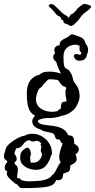

<svg xmlns="http://www.w3.org/2000/svg" viewBox="-96 -638 489 989"><path d="M338 -618Q344 -618 359.5 -613Q375 -608 373 -603Q373 -600 371 -598Q359 -585 350 -579Q341 -573 332 -565Q322 -555 314.5 -543Q307 -531 296 -522Q294 -521 292.5 -519Q291 -517 289 -515Q283 -509 275 -506Q271 -504 268 -504Q266 -504 259 -508.5Q252 -513 250 -514Q239 -516 235 -519Q231 -522 230 -531Q230 -533 226.5 -535Q223 -537 220 -538L216 -549Q215 -552 207.5 -554.5Q200 -557 195 -563Q182 -578 175.5 -586Q169 -594 158 -603Q153 -608 156.5 -612.5Q160 -617 167 -617H170Q178 -616 184.5 -610.5Q191 -605 212 -584Q215 -581 220.5 -575.5Q226 -570 229 -568L236 -563Q243 -558 248 -556.5Q253 -555 253 -547Q258 -546 260 -550Q262 -554 265 -557Q267 -563 270 -564Q273 -565 277 -566Q277 -566 277.5 -566.5Q278 -567 278 -568Q279 -570 281 -570Q283 -570 285 -573Q289 -578 292.5 -580Q296 -582 299 -589Q301 -593 303 -594Q305 -595 308 -598Q310 -601 322 -609.5Q334 -618 338 -618ZM20 331Q10 331 4 326Q-2 321 -5 314Q-12 311 -17.5 307.5Q-23 304 -27 299Q-39 291 -50 278.5Q-61 266 -61 256Q-61 253 -60 250Q-59 247 -58 245Q-72 240 -72 226Q-72 214 -64 204L-61 200Q-58 195 -58 195Q-58 194 -58.5 193.5Q-59 193 -59 192Q-66 187 -71 181.5Q-76 176 -76 166Q-76 162 -73 151Q-70 140 -66.5 129.5Q-63 119 -61 117Q-48 100 -20.5 82.5Q7 65 33 60Q48 51 70 51Q101 51 126.5 68.5Q152 86 164 113Q168 122 169 129Q170 134 171 140Q172 146 172 151Q172 159 167 162Q161 189 142.5 213Q124 237 87 237Q72 237 53.5 230.5Q35 224 21.5 210.5Q8 197 8 176Q8 153 15 144Q22 135 35 126Q40 123 44 123Q53 123 58 133Q63 143 63 154Q63 159 61 165L59 170V172Q59 176 60.5 186Q62 196 62 200H77Q95 200 107.5 185.5Q120 171 120 158Q120 152 117 148Q114 142 114 138Q114 133 115.5 127.5Q117 122 117 117V115Q110 107 116 99Q102 87 94 87Q89 88 83.5 89.5Q78 91 73 91Q69 91 65 89Q61 87 57 85Q54 85 51 85Q48 85 45 86Q29 95 20.5 109Q12 123 -8 126Q-10 126 -10.5 125.5Q-11 125 -12 125Q-17 136 -22 152Q-20 156 -19 157L-16 162Q-14 166 -12 170.5Q-10 175 -10 180Q-10 191 -18 196L-22 199Q-19 210 -11.5 214.5Q-4 219 -4 239Q-4 247 -7 262Q-9 277 -7 279Q2 279 6.5 282Q11 285 14 290Q35 296 50 296Q77 296 110 293Q143 290 166 273Q171 263 179 260Q189 247 198 228Q207 209 217 196L214 193Q209 185 209 171Q209 154 215 135Q221 116 226 104L228 101H227Q224 101 220.5 97.5Q217 94 212 81H210Q196 81 192.5 76.5Q189 72 187.5 65.5Q186 59 181 53Q176 47 159 44Q152 42 144.5 41Q137 40 127 37Q124 36 122 34Q120 32 118 31Q99 26 84.5 15.5Q70 5 70 -13Q70 -22 74.5 -29.5Q79 -37 85 -42Q59 -55 50.5 -83Q42 -111 42 -157Q42 -238 109 -254Q115 -261 126.5 -265Q138 -269 160 -269Q187 -269 215 -260L218 -259Q209 -276 202.5 -292.5Q196 -309 193 -320Q186 -325 182 -331Q178 -337 178 -346Q178 -356 188 -363L187 -366Q184 -374 184 -380Q184 -402 211 -405V-406Q211 -421 221 -429Q231 -437 244 -442.5Q257 -448 265 -457Q269 -461 275 -461Q282 -461 290 -457.5Q298 -454 305 -452Q341 -442 344 -415Q350 -408 354 -399.5Q358 -391 358 -381Q358 -369 352 -357Q350 -344 342 -335Q334 -326 319 -326H317Q316 -326 315 -325.5Q314 -325 313 -325Q300 -325 292 -333.5Q284 -342 284 -349Q284 -354 288.5 -357.5Q293 -361 303 -359L312 -357L316 -355Q319 -357 321 -359.5Q323 -362 324 -365L323 -366Q314 -375 313.5 -383.5Q313 -392 314 -402Q310 -404 305 -406Q300 -408 295 -408Q268 -408 249.5 -392.5Q231 -377 231 -348Q231 -314 234 -301.5Q237 -289 242 -286.5Q247 -284 254.5 -279.5Q262 -275 271 -258Q276 -248 278.5 -237Q281 -226 285 -216Q298 -202 306 -184Q314 -166 314 -144Q314 -125 306 -109Q297 -82 273.5 -64Q250 -46 224 -42Q190 -30 160 -30H144Q140 -30 129 -28Q118 -26 108.5 -22.5Q99 -19 99 -13Q104 0 124 3.5Q144 7 170 9.5Q196 12 219 21.5Q242 31 254 55Q257 59 257 59Q277 60 281.5 69.5Q286 79 286 96V102Q295 107 302.5 113.5Q310 120 310 132Q310 141 305 146.5Q300 152 293 156V157Q299 170 299 180Q299 191 291.5 198.5Q284 206 267 214H266V219Q266 236 261 242Q256 248 248 250Q240 252 229 257V260Q229 290 205 290Q202 290 199 290Q196 290 193 289Q186 317 146 324Q106 331 20 331ZM174 -62Q181 -62 188 -63.5Q195 -65 201 -66Q204 -71 209 -74Q213 -77 217 -78Q218 -95 220.5 -105Q223 -115 246 -115V-116Q246 -121 246 -124.5Q246 -128 245 -132Q244 -136 242.5 -141Q241 -146 242 -153Q241 -156 241 -164Q241 -174 245 -183Q244 -191 236 -192Q228 -193 219 -203Q213 -211 209.5 -216.5Q206 -222 201 -226Q173 -231 154 -229Q146 -223 140 -216.5Q134 -210 126 -202Q122 -191 108 -183Q104 -180 99.5 -169Q95 -158 92 -146.5Q89 -135 89 -130Q89 -97 113 -79.5Q137 -62 174 -62Z"/></svg>

Font: Are You Serious
Style: Regular
Weight: 400
Designer: Robert E. Leuschke
Foundry: Robert E. Leuschke
Version: Version 1.100